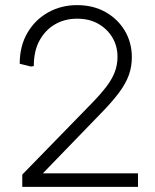

<svg xmlns="http://www.w3.org/2000/svg" viewBox="-20 -730 606 750"><path d="M67 0V-48L337 -325Q373 -362 395.5 -391.5Q418 -421 428.5 -449Q439 -477 439 -508Q439 -550 419 -583.5Q399 -617 364 -637Q329 -657 281 -657Q233 -657 195 -635Q157 -613 134.5 -572Q112 -531 112 -472L101 -470L57 -481Q57 -550 87 -601.5Q117 -653 168 -681.5Q219 -710 281 -710Q344 -710 392 -683Q440 -656 467.5 -610Q495 -564 495 -506Q495 -469 483 -436Q471 -403 444.5 -367.5Q418 -332 374 -287L132 -37L123 -53H519V0Z"/></svg>

Font: Fustat Light
Style: Regular
Weight: 300
Designer: Mohamed Gaber, Khaled Hosny, Laura Garcia Mut
Foundry: Kief Type Foundry, Alif Type Foundry, Hard Type Foundry
Version: Version 1.007